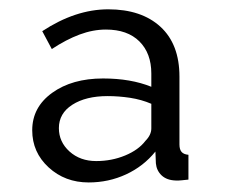

<svg xmlns="http://www.w3.org/2000/svg" viewBox="-20 -730 474 404"><path d="M166.5 -346.1Q116.8 -346.1 82.3 -377.8Q47.8 -409.5 47.8 -455.9Q47.8 -504.4 89.8 -534.7Q131.8 -564.9 196.8 -564.9Q255.1 -564.9 298.4 -547.4V-575.3Q298.4 -617.9 273.3 -642.9Q248.2 -667.8 202.9 -667.8Q175.5 -667.8 147.4 -657.3Q119.3 -646.8 89 -626.8L68.9 -664.4Q138.9 -710.4 207.7 -710.4Q277.6 -710.4 317.6 -673.7Q357.6 -637 357.6 -568.8V-426Q357.6 -415.5 362.1 -410.3Q366.7 -405.1 376.5 -404.3V-352.1Q368 -351.4 362.1 -350.6Q356.2 -349.9 349.4 -350.2Q330.9 -350.8 320.1 -360.9Q309.4 -371.1 308 -386.3L307 -411.1Q282 -380.1 245.3 -363.1Q208.6 -346.1 166.5 -346.1ZM182.4 -391.1Q214.9 -391.1 243.2 -402.8Q271.5 -414.5 285.9 -433.5Q298.4 -446.1 298.4 -459.8V-511.6Q277.6 -520.5 253.7 -524.2Q229.8 -527.8 206.4 -527.8Q160.6 -527.8 132.2 -509.6Q103.9 -491.5 103.9 -460.4Q103.9 -431.4 126.3 -411.2Q148.7 -391.1 182.4 -391.1Z"/></svg>

Font: Raleway Thin
Style: Regular
Weight: 100
Designer: Matt McInerney, Pablo Impallari, Rodrigo Fuenzalida
Foundry: Matt McInerney, Pablo Impallari, Rodrigo Fuenzalida
Version: Version 4.026